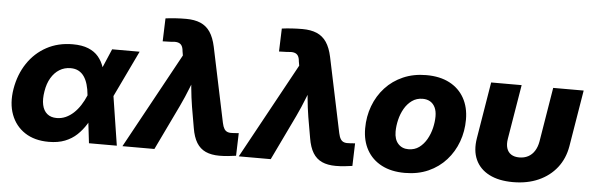

<svg xmlns="http://www.w3.org/2000/svg" viewBox="-48 -892 3278 1063"><g transform="rotate(5 1591.0 -360.5)"><path d="M248.5 11.7Q169.9 11.7 116.2 -23.4Q62.5 -58.6 39.3 -120.6Q16.1 -182.6 29.3 -263.2Q43 -344.7 84.5 -406.7Q126 -468.8 189.9 -503.4Q253.9 -538.1 335 -538.1Q386.7 -538.1 421.9 -523.7Q457 -509.3 478 -484.1Q499 -459 509.8 -426.8Q520.5 -394.5 523.9 -359.4H561.5L583 -278.8L626.5 0H471.7L440.4 -265.6Q437.5 -297.9 429.9 -323.5Q422.4 -349.1 409.9 -367.2Q397.5 -385.3 378.9 -395.3Q360.4 -405.3 335 -405.3Q300.3 -405.3 272.7 -388.2Q245.1 -371.1 226.6 -339.8Q208 -308.6 201.2 -265.1Q193.8 -221.2 200.7 -189.5Q207.5 -157.7 228 -140.6Q248.5 -123.5 281.2 -123.5Q307.6 -123.5 331.1 -134Q354.5 -144.5 374.8 -163.3Q395 -182.1 411.6 -207.8Q428.2 -233.4 440.4 -262.7L554.2 -529.3H707L579.6 -262.7L529.8 -175.8H491.2Q474.6 -138.7 453.6 -105Q432.6 -71.3 404.8 -44.9Q377 -18.6 338.6 -3.4Q300.3 11.7 248.5 11.7Z M657.7 0 947.3 -529.3 943.4 -552.7Q941.9 -573.2 934.3 -584.5Q926.8 -595.7 912.1 -599.1Q897.5 -602.5 873.5 -599.1L829.1 -597.7L833.5 -725.6Q857.9 -729 888.2 -731Q918.5 -732.9 947.8 -732.9Q994.6 -732.9 1027.8 -718.8Q1061 -704.6 1081.8 -673.8Q1102.5 -643.1 1113.3 -592.8L1200.7 -176.8Q1205.1 -155.8 1212.6 -143.8Q1220.2 -131.8 1232.9 -127.9Q1245.6 -124 1265.1 -126L1293 -127.9L1289.1 -2Q1269.5 1 1245.4 3.4Q1221.2 5.9 1196.8 5.9Q1151.9 5.9 1120.4 -8.3Q1088.9 -22.5 1069.8 -53.5Q1050.8 -84.5 1042.5 -134.8L1022.5 -250.5Q1014.2 -301.8 1009.3 -353.8Q1004.4 -405.8 1001 -460.9H1043Q1020.5 -405.8 1000.2 -353.8Q980 -301.8 955.6 -250.5L835.4 0Z M1304.2 0 1593.8 -529.3 1589.8 -552.7Q1588.4 -573.2 1580.8 -584.5Q1573.2 -595.7 1558.6 -599.1Q1543.9 -602.5 1520 -599.1L1475.6 -597.7L1480 -725.6Q1504.4 -729 1534.7 -731Q1564.9 -732.9 1594.2 -732.9Q1641.1 -732.9 1674.3 -718.8Q1707.5 -704.6 1728.3 -673.8Q1749 -643.1 1759.8 -592.8L1847.2 -176.8Q1851.6 -155.8 1859.1 -143.8Q1866.7 -131.8 1879.4 -127.9Q1892.1 -124 1911.6 -126L1939.5 -127.9L1935.5 -2Q1916 1 1891.8 3.4Q1867.7 5.9 1843.3 5.9Q1798.3 5.9 1766.8 -8.3Q1735.4 -22.5 1716.3 -53.5Q1697.3 -84.5 1689 -134.8L1668.9 -250.5Q1660.6 -301.8 1655.8 -353.8Q1650.9 -405.8 1647.5 -460.9H1689.5Q1667 -405.8 1646.7 -353.8Q1626.5 -301.8 1602.1 -250.5L1481.9 0Z M2227.1 11.2Q2152.3 11.2 2098.6 -16.8Q2044.9 -44.9 2016.4 -95.7Q1987.8 -146.5 1987.8 -215.3Q1987.8 -281.7 2009.8 -340.3Q2031.7 -398.9 2072.8 -443.6Q2113.8 -488.3 2171.4 -513.4Q2229 -538.6 2300.3 -538.6Q2375.5 -538.6 2429 -510.7Q2482.4 -482.9 2511 -431.9Q2539.6 -380.9 2539.6 -312Q2539.6 -247.1 2518.3 -189Q2497.1 -130.9 2456.5 -85.7Q2416 -40.5 2358.2 -14.6Q2300.3 11.2 2227.1 11.2ZM2235.8 -121.1Q2270.5 -121.1 2295.7 -139.6Q2320.8 -158.2 2337.4 -187.5Q2354 -216.8 2362.1 -250.7Q2370.1 -284.7 2370.1 -315.4Q2370.1 -344.7 2360.4 -365Q2350.6 -385.3 2333 -395.8Q2315.4 -406.2 2291.5 -406.2Q2257.3 -406.2 2231.9 -387.9Q2206.5 -369.6 2189.9 -340.6Q2173.3 -311.5 2165.3 -277.6Q2157.2 -243.7 2157.2 -212.4Q2157.2 -168.9 2179 -145Q2200.7 -121.1 2235.8 -121.1Z M2828.6 9.8Q2749.5 9.8 2696.3 -17.6Q2643.1 -44.9 2620.1 -95.5Q2597.2 -146 2608.9 -215.8L2660.6 -529.3H2830.1L2779.8 -226.6Q2774.9 -196.3 2781.7 -174.3Q2788.6 -152.3 2806.4 -140.9Q2824.2 -129.4 2851.6 -129.4Q2879.4 -129.4 2900.9 -140.9Q2922.4 -152.3 2936.3 -174.3Q2950.2 -196.3 2955.6 -226.6L3005.4 -529.3H3174.8L3123 -215.8Q3111.3 -146.5 3071.8 -95.9Q3032.2 -45.4 2970.2 -17.8Q2908.2 9.8 2828.6 9.8Z"/></g></svg>

Font: Inter 24pt ExtraBold
Style: Italic
Weight: 800
Italic angle: -9.3988°
Designer: Rasmus Andersson
Foundry: rsms
Version: Version 4.001;git-66647c0bb